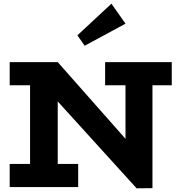

<svg xmlns="http://www.w3.org/2000/svg" viewBox="-20 -1027 983 1054"><path d="M668.9 -897 444.8 -775.9 404.8 -833 591.8 -1006.8ZM922.9 -686V-559.1H816.9V5.9L730 6.8L296.9 -470.2V-127H409.2V0H33.2V-127H145V-559.1H33.2V-686H296.9L668.9 -265.1V-559.1H557.1V-686Z"/></svg>

Font: BioRhyme ExtraBold
Style: Regular
Weight: 800
Designer: Aoife Mooney
Foundry: Aoife Mooney Type
Version: Version 1.500;PS 001.500;hotconv 1.0.88;makeotf.lib2.5.64775